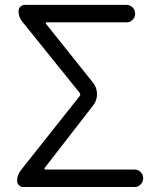

<svg xmlns="http://www.w3.org/2000/svg" viewBox="-20 -752 637 772"><path d="M73.2 0Q63.5 0 56.2 -7.3Q48.8 -14.6 48.8 -24.4Q48.8 -48.8 64.5 -68.4L300.8 -366.2Q304.7 -372.1 300.8 -377.9L70.3 -664.1Q54.7 -682.6 54.7 -707Q54.7 -717.8 62 -725.1Q69.3 -732.4 79.1 -732.4H488.3Q502.9 -732.4 513.2 -722.2Q523.4 -711.9 523.4 -697.3Q523.4 -682.6 513.2 -672.4Q502.9 -662.1 488.3 -662.1H167Q165 -662.1 164.1 -660.2Q163.1 -658.2 165 -656.2L354.5 -418.9Q370.1 -399.4 370.1 -373Q370.1 -348.6 354.5 -328.1L159.2 -76.2Q158.2 -74.2 159.2 -72.3Q160.2 -70.3 162.1 -70.3H521.5Q535.2 -70.3 545.4 -60.1Q555.7 -49.8 555.7 -35.2Q555.7 -20.5 545.4 -10.3Q535.2 0 521.5 0Z"/></svg>

Font: Gen Jyuu Gothic P Normal
Style: Regular
Weight: 300
Designer: [Source Han Sans]
Ryoko NISHIZUKA  (kana & ideographs); Paul D. Hunt (Latin, Greek & Cyrillic); Wenlong ZHANG  (bopomofo
Version: Version 1.002.20150607